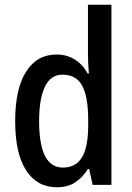

<svg xmlns="http://www.w3.org/2000/svg" viewBox="-20 -780 557 810"><path d="M220 10Q136 10 90 -61.5Q44 -133 44 -269Q44 -405 90 -477.5Q136 -550 218 -550Q262 -550 295.5 -529Q329 -508 350 -470H355Q353 -492 352 -514Q351 -536 351 -553V-760H450V0H371L356 -67H351Q328 -31 297 -10.5Q266 10 220 10ZM245 -73Q300 -73 326 -116.5Q352 -160 352 -249V-275Q352 -371 327 -418Q302 -465 243 -465Q194 -465 169.5 -414Q145 -363 145 -269Q145 -73 245 -73Z"/></svg>

Font: Noto Sans Georgian Condensed Medium
Style: Regular
Weight: 500
Width: 3
Designer: Monotype Design Team, Akaki Razmadze
Foundry: Google LLC
Version: Version 2.005; ttfautohint (v1.8.4.7-5d5b)